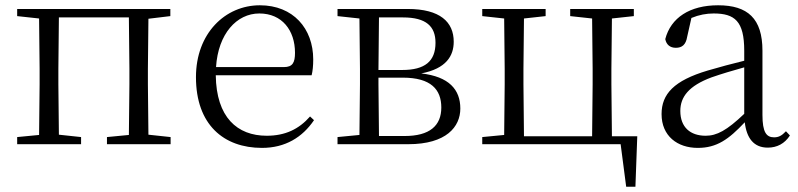

<svg xmlns="http://www.w3.org/2000/svg" viewBox="-20 -546 3023 727"><path d="M45 -485 128 -476 130 -285V-227L128 -35L45 -27V0H287V-27L203 -36L201 -227V-285L203 -480H468L470 -285V-227L468 -35L385 -27V0H626V-27L542 -36L540 -227V-285L542 -475L625 -485V-512H45Z M972 14C1060 14 1125 -26 1169 -91L1154 -105C1112 -57 1060 -32 990 -32C878 -32 799 -102 797 -261H1160C1164 -277 1166 -297 1166 -321C1166 -438 1090 -526 964 -526C833 -526 722 -420 722 -254C722 -74 827 14 972 14ZM798 -292C806 -418 876 -495 962 -495C1048 -495 1097 -431 1097 -346C1097 -309 1088 -292 1055 -292Z M1340 0H1526C1670 0 1723 -66 1723 -135C1723 -207 1680 -256 1575 -268C1670 -286 1698 -335 1698 -388C1698 -463 1646 -512 1524 -512H1258V-485L1341 -476L1343 -285V-227L1341 -35L1258 -27V0ZM1415 -480H1506C1594 -480 1629 -446 1629 -384C1629 -314 1589 -281 1503 -281H1413ZM1413 -252H1505C1612 -252 1651 -207 1651 -139C1651 -70 1607 -31 1512 -31H1415L1413 -227Z M1806 0H2330L2351 161H2386L2393 -30H2297L2295 -227V-285L2297 -476L2380 -485V-512H2139V-485L2222 -476L2224 -285V-227L2222 -30H1964L1962 -227V-285L1964 -476L2046 -485V-512H1806V-485L1889 -476L1891 -285V-227L1889 -35L1806 -27Z M2887 13C2922 13 2951 -2 2971 -33L2956 -49C2940 -32 2928 -26 2911 -26C2882 -26 2867 -45 2867 -111V-354C2867 -476 2811 -526 2699 -526C2592 -526 2520 -479 2499 -398C2503 -377 2517 -365 2539 -365C2562 -365 2577 -376 2582 -407L2598 -478C2627 -490 2655 -495 2682 -495C2762 -495 2798 -466 2798 -354V-316C2753 -305 2704 -292 2660 -279C2532 -241 2485 -190 2485 -114C2485 -31 2545 14 2622 14C2694 14 2739 -18 2800 -83C2807 -23 2834 13 2887 13ZM2798 -115C2732 -52 2694 -32 2652 -32C2594 -32 2556 -64 2556 -126C2556 -179 2588 -221 2674 -253C2711 -266 2755 -279 2798 -291Z"/></svg>

Font: Noto Serif KR Light
Style: Regular
Weight: 300
Designer: Ryoko NISHIZUKA 西塚涼子 (kana & ideographs); Frank Grießhammer (Latin, Greek & Cyrillic); Wenlong ZHANG 张文龙 (bopomofo); San
Foundry: Adobe
Version: Version 2.001;hotconv 1.1.0;makeotfexe 2.6.0